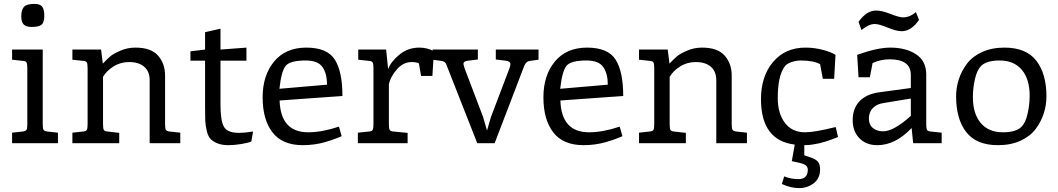

<svg xmlns="http://www.w3.org/2000/svg" viewBox="-20 -734 5423 984"><path d="M199 -480V-98Q199 -76 203 -69Q207 -62 222 -60L277 -54V0H42V-54L97 -60Q112 -62 116 -69Q120 -76 120 -98V-384Q120 -406 116 -413.5Q112 -421 97 -422L42 -428V-480ZM207 -653Q207 -619 193 -607.5Q179 -596 142 -596Q113 -596 101 -609Q89 -622 89 -650Q89 -684 103 -699Q117 -714 156 -714Q186 -714 196.5 -699.5Q207 -685 207 -653Z M904 0H747V-323Q747 -368 719 -392Q691 -416 642 -416Q597 -416 561 -393Q525 -370 508 -340V-98Q508 -76 512 -68.5Q516 -61 531 -60L591 -53V0H351V-54L406 -60Q421 -61 425 -68.5Q429 -76 429 -98V-384Q429 -406 425 -413.5Q421 -421 406 -422L351 -428V-480H498L507 -408Q530 -432 545 -445Q560 -458 596.5 -474Q633 -490 674 -490Q754 -490 790 -449Q826 -408 826 -347V-98Q826 -76 830 -69Q834 -62 849 -60L904 -54Z M956 -423V-471L1031 -480V-569L1110 -587V-480L1243 -490V-423H1110V-196Q1110 -116 1127.5 -84.5Q1145 -53 1206 -53Q1232 -53 1277 -60L1268 -9Q1254 -2 1217 4Q1180 10 1152 10Q1117 10 1094 0.5Q1071 -9 1058.5 -22.5Q1046 -36 1039.5 -64Q1033 -92 1032 -115Q1031 -138 1031 -181V-423Z M1735 -242 1413 -219Q1418 -56 1560 -56Q1630 -56 1717 -85L1731 -36Q1729 -35 1713 -28.5Q1697 -22 1681 -16.5Q1665 -11 1642 -4.5Q1619 2 1590.5 6Q1562 10 1532 10Q1427 10 1376.5 -55.5Q1326 -121 1326 -235Q1326 -348 1385 -419Q1444 -490 1550 -490Q1657 -490 1696 -428.5Q1735 -367 1735 -242ZM1412 -279 1656 -300Q1656 -356 1633 -390Q1610 -424 1546 -424Q1467 -424 1444.5 -397Q1422 -370 1412 -279Z M1894 -98V-384Q1894 -406 1890 -413.5Q1886 -421 1871 -422L1816 -428V-480H1959L1969 -380Q1984 -419 2027.5 -454.5Q2071 -490 2129 -490Q2171 -490 2204 -471L2196 -345H2138L2127 -409Q2113 -416 2090 -416Q2047 -416 2014.5 -379Q1982 -342 1973 -303V-98Q1973 -76 1977 -68.5Q1981 -61 1996 -60L2069 -53V0H1814V-54L1871 -60Q1886 -61 1890 -68.5Q1894 -76 1894 -98Z M2515 0H2426L2275 -384Q2274 -386 2272 -391Q2270 -396 2269.5 -398Q2269 -400 2267.5 -403.5Q2266 -407 2265 -408.5Q2264 -410 2262 -412.5Q2260 -415 2258 -416Q2256 -417 2253.5 -418.5Q2251 -420 2248 -421Q2245 -422 2241 -422L2197 -428V-480H2429V-429L2378 -423Q2355 -420 2355 -406Q2355 -404 2361 -384L2456 -134L2476 -65L2496 -134L2591 -384Q2596 -399 2596 -405Q2596 -420 2572 -423L2521 -429V-480H2740V-428L2696 -422Q2686 -421 2679 -414.5Q2672 -408 2669.5 -402Q2667 -396 2662 -384Z M3174 -242 2852 -219Q2857 -56 2999 -56Q3069 -56 3156 -85L3170 -36Q3168 -35 3152 -28.5Q3136 -22 3120 -16.5Q3104 -11 3081 -4.5Q3058 2 3029.5 6Q3001 10 2971 10Q2866 10 2815.5 -55.5Q2765 -121 2765 -235Q2765 -348 2824 -419Q2883 -490 2989 -490Q3096 -490 3135 -428.5Q3174 -367 3174 -242ZM2851 -279 3095 -300Q3095 -356 3072 -390Q3049 -424 2985 -424Q2906 -424 2883.5 -397Q2861 -370 2851 -279Z M3808 0H3651V-323Q3651 -368 3623 -392Q3595 -416 3546 -416Q3501 -416 3465 -393Q3429 -370 3412 -340V-98Q3412 -76 3416 -68.5Q3420 -61 3435 -60L3495 -53V0H3255V-54L3310 -60Q3325 -61 3329 -68.5Q3333 -76 3333 -98V-384Q3333 -406 3329 -413.5Q3325 -421 3310 -422L3255 -428V-480H3402L3411 -408Q3434 -432 3449 -445Q3464 -458 3500.5 -474Q3537 -490 3578 -490Q3658 -490 3694 -449Q3730 -408 3730 -347V-98Q3730 -76 3734 -69Q3738 -62 3753 -60L3808 -54Z M4263 -83 4275 -32Q4273 -31 4260 -26Q4247 -21 4237.5 -17.5Q4228 -14 4210.5 -8.5Q4193 -3 4178 0.5Q4163 4 4142.5 7Q4122 10 4102 10V62L4129 71Q4161 81 4172 95Q4183 109 4183 134Q4183 180 4150.5 205Q4118 230 4076 230Q4032 230 3987 209L3999 170Q4034 184 4071 184Q4120 184 4120 136Q4120 121 4109 113Q4098 105 4075 100L4038 92L4053 7Q3880 -14 3880 -226Q3880 -343 3942 -416.5Q4004 -490 4108 -490Q4154 -490 4197 -478.5Q4240 -467 4262 -453L4255 -330H4197L4183 -405Q4149 -424 4083 -424Q4059 -424 4034 -415Q4009 -406 4000 -391Q3966 -343 3966 -231Q3966 -153 4002.5 -104.5Q4039 -56 4106 -56Q4155 -56 4263 -83Z M4727 -352V-98Q4727 -76 4731 -68.5Q4735 -61 4750 -60L4806 -54V0H4660L4652 -78Q4569 10 4476 10Q4419 10 4384.5 -25.5Q4350 -61 4350 -118Q4350 -178 4385 -215Q4420 -252 4486 -261L4648 -283V-350Q4648 -430 4540 -430Q4494 -430 4452 -411L4438 -338H4380L4373 -453Q4476 -490 4543 -490Q4622 -490 4674.5 -456Q4727 -422 4727 -352ZM4648 -229 4509 -206Q4473 -201 4453 -180Q4433 -159 4433 -126Q4433 -95 4453.5 -78Q4474 -61 4506 -61Q4560 -61 4648 -140ZM4463 -611Q4433 -611 4395 -580L4380 -622Q4421 -680 4470 -680Q4500 -680 4544 -662.5Q4588 -645 4608 -645Q4643 -645 4674 -672L4690 -632Q4650 -574 4601 -574Q4574 -574 4529.5 -592.5Q4485 -611 4463 -611Z M5343 -240Q5343 -195 5329 -152Q5315 -109 5287 -72Q5259 -35 5209.5 -12.5Q5160 10 5095 10Q4984 10 4932 -57Q4880 -124 4880 -240Q4880 -285 4894 -328Q4908 -371 4936 -408Q4964 -445 5013.5 -467.5Q5063 -490 5128 -490Q5239 -490 5291 -423Q5343 -356 5343 -240ZM5103 -424Q5036 -424 5008 -396Q4987 -375 4976.5 -328.5Q4966 -282 4966 -236Q4966 -152 5006 -104Q5046 -56 5120 -56Q5187 -56 5215 -84Q5236 -105 5246.5 -151.5Q5257 -198 5257 -244Q5257 -328 5217 -376Q5177 -424 5103 -424Z"/></svg>

Font: Enriqueta
Style: Regular
Weight: 400
Designer: Viviana Monsalve, Gustavo Ibarra
Foundry: Viviana Monsalve, Gustavo Ibarra
Version: Version 1.002